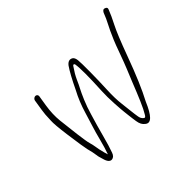

<svg xmlns="http://www.w3.org/2000/svg" viewBox="-112 -685 846 846"><g transform="rotate(-45 311.0 -261.5)"><path d="M122.4 -451C118.8 -451 115.4 -449.7 112.3 -447C109.2 -444.3 107.4 -441.3 106.9 -438L99 -388C97.7 -380 96.6 -371.3 95.8 -362C95.7 -352.7 95.1 -340.5 94 -325.5C92.9 -310.5 95.6 -279 102.1 -231C110.4 -170.1 115.9 -134.5 118.6 -124.3C121.4 -114.1 123.5 -105.3 125 -98L128.7 -77C129.2 -71.7 130.1 -66.8 131.4 -62.5C132.7 -58.2 134.5 -52.3 136.6 -45C142.2 -23.3 151.5 -13.1 163.3 -14.2C173.1 -15.4 180.3 -22.3 184.8 -35C192.6 -56.6 200.1 -81.2 207.3 -108.7C214.4 -136.2 219.8 -155.7 223.3 -167C226.9 -178.3 232.1 -196 239 -220.1C245.9 -244.2 253.9 -266.7 262.8 -287.6C271.8 -308.5 278.9 -323.9 284.1 -333.6C289.4 -343.4 295.6 -356.4 302.8 -372.7C310.1 -388.9 320.4 -406.6 333.8 -425.8C336.5 -429.6 339.1 -430.8 341.5 -429.3C343.9 -427.8 345 -426.3 344.8 -425C349.2 -398.3 349.1 -343 344.7 -259.2C343.5 -236 343.8 -210 345.5 -181.2C347.2 -152.4 348.7 -133.7 349.8 -125C350.9 -116.3 351.9 -108 352.6 -100C353.3 -92 354.3 -84.5 355.4 -77.5C356.5 -70.5 357.4 -64.3 358.1 -59C360.6 -41.2 367.4 -28.6 378.3 -21C399.5 -3.3 422.1 -26.3 449.3 -90C474.4 -137 502.5 -203 533.6 -288C558.3 -355.2 577.1 -401.3 590.1 -426.4C603 -451.5 612.9 -473 619.8 -491C624 -499.5 620.7 -505.3 610.1 -508.3C604.7 -509.9 599.6 -506.4 594.9 -498C587.7 -479.1 580.2 -462.5 572.5 -448.2C564.8 -434 554.4 -411.8 541.5 -381.5C536.2 -369.2 528.4 -348.7 518.2 -320.1C507.9 -291.5 499 -268.2 491.6 -250.1C484.1 -232 476.5 -213.5 468.8 -194.5C440.9 -124.1 421.2 -76.6 405.7 -52C400.8 -42.7 396.1 -40 391.7 -44C384 -49.8 379.5 -58.4 378.2 -70C377.7 -74.7 376.8 -80.3 375.7 -87C374.5 -93.7 373.6 -100.8 373.1 -108.5C372.5 -116.2 370.7 -132.5 367.5 -157.6C364.3 -182.7 363.6 -212.5 365.2 -247.1C366.8 -281.7 367.8 -317.7 368.1 -355.1C368.4 -392.5 367.9 -417.1 366.7 -429.1C365.4 -441 361.6 -449 355.2 -453C342.9 -459.9 331.3 -456.2 320.5 -442C306.6 -422 288.6 -389 266.6 -343C249.9 -311.8 236.4 -278.4 225.8 -242.6C215.2 -206.9 208 -183.3 204.2 -172C200.4 -160.7 195 -141.4 188 -114.1C181 -86.8 173.9 -63.1 166.6 -43C163.5 -51.5 159.5 -65.9 155.1 -86L151.4 -107C150.1 -115.7 148 -124.8 145.1 -134.5C142.1 -144.1 138.4 -166.8 133.9 -202.5C129.3 -238.2 125.6 -270 122.7 -298C119.8 -326 120.9 -356 125.9 -388L133.9 -438C134.4 -441.3 133.5 -444.3 131.3 -447C129 -449.7 126.1 -451 122.4 -451Z"/></g></svg>

Font: Proton
Style: BdCndIt
Weight: 500
Version: Version 1.017